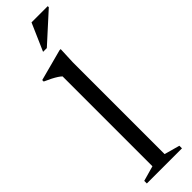

<svg xmlns="http://www.w3.org/2000/svg" viewBox="-308 -895 887 887"><g transform="rotate(-45 136.0 -451.5)"><path d="M170 -38 245.5 -17V0H16V-17L90.5 -38V-625Q84 -631.5 73.2 -638.5Q62.5 -645.5 47 -653.5Q31.5 -661.5 12 -670V-679.5L166 -720.5H173.5L170 -638ZM107 -769 165.5 -903H271.5V-896L131.5 -769Z"/></g></svg>

Font: Newsreader 36pt
Style: Regular
Weight: 400
Designer: Hugues Gentile
Foundry: Production Type
Version: Version 1.003